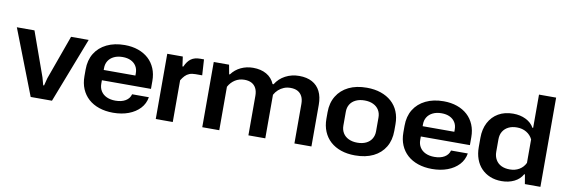

<svg xmlns="http://www.w3.org/2000/svg" viewBox="-54 -1132 4546 1545"><g transform="rotate(10 2219.5 -359.5)"><path d="M225 0 18 -533H162L291 -172L308 -110H315L331 -172L461 -533H605L399 0Z M899 10Q836 10 784.5 -7.5Q733 -25 697 -57.5Q661 -90 641.5 -136Q622 -182 622 -240V-294Q622 -371 656 -426.5Q690 -482 752.5 -512.5Q815 -543 899 -543Q960 -543 1009.5 -525.5Q1059 -508 1094 -476Q1129 -444 1148 -398.5Q1167 -353 1167 -297V-232H743V-316H1038L1025 -300V-335Q1025 -369 1009.5 -393.5Q994 -418 966 -431.5Q938 -445 899 -445Q858 -445 828 -430.5Q798 -416 782 -390.5Q766 -365 766 -331V-203Q766 -169 782.5 -143Q799 -117 829.5 -103Q860 -89 901 -89Q951 -89 983.5 -108.5Q1016 -128 1025 -163H1162Q1153 -109 1117 -70.5Q1081 -32 1025 -11Q969 10 899 10Z M1247 0V-533H1374L1385 -454H1392Q1412 -499 1440.5 -519.5Q1469 -540 1515 -540H1546L1554 -411H1500Q1470 -411 1450 -403Q1430 -395 1415 -379.5Q1400 -364 1386 -341V0Z M1627 0V-533H1752L1766 -457H1772Q1802 -498 1848 -520Q1894 -542 1948 -542Q2012 -542 2057.5 -516Q2103 -490 2124 -440H2132Q2161 -488 2212 -515Q2263 -542 2325 -542Q2387 -542 2430.5 -518.5Q2474 -495 2496.5 -450Q2519 -405 2519 -340V0H2380V-323Q2380 -360 2367 -385Q2354 -410 2330.5 -422.5Q2307 -435 2272 -435Q2243 -435 2218.5 -425Q2194 -415 2174.5 -397.5Q2155 -380 2142 -356Q2142 -349 2142 -342Q2142 -335 2142 -328V0H2004V-323Q2004 -360 1991 -385Q1978 -410 1954 -422.5Q1930 -435 1896 -435Q1853 -435 1819.5 -413.5Q1786 -392 1766 -355V0Z M2876 10Q2812 10 2761 -7.5Q2710 -25 2674 -57.5Q2638 -90 2618.5 -136.5Q2599 -183 2599 -240V-294Q2599 -370 2633 -426Q2667 -482 2729 -512.5Q2791 -543 2877 -543Q2941 -543 2992 -525.5Q3043 -508 3079.5 -475.5Q3116 -443 3135 -397Q3154 -351 3154 -294V-240Q3154 -163 3120.5 -107Q3087 -51 3025 -20.5Q2963 10 2876 10ZM2876 -94Q2918 -94 2948 -108.5Q2978 -123 2994 -149.5Q3010 -176 3010 -210V-323Q3010 -358 2994 -384Q2978 -410 2948 -424.5Q2918 -439 2877 -439Q2836 -439 2805.5 -424.5Q2775 -410 2759 -384Q2743 -358 2743 -323V-210Q2743 -176 2759 -149.5Q2775 -123 2805.5 -108.5Q2836 -94 2876 -94Z M3505 10Q3442 10 3390.5 -7.5Q3339 -25 3303 -57.5Q3267 -90 3247.5 -136Q3228 -182 3228 -240V-294Q3228 -371 3262 -426.5Q3296 -482 3358.5 -512.5Q3421 -543 3505 -543Q3566 -543 3615.5 -525.5Q3665 -508 3700 -476Q3735 -444 3754 -398.5Q3773 -353 3773 -297V-232H3349V-316H3644L3631 -300V-335Q3631 -369 3615.5 -393.5Q3600 -418 3572 -431.5Q3544 -445 3505 -445Q3464 -445 3434 -430.5Q3404 -416 3388 -390.5Q3372 -365 3372 -331V-203Q3372 -169 3388.5 -143Q3405 -117 3435.5 -103Q3466 -89 3507 -89Q3557 -89 3589.5 -108.5Q3622 -128 3631 -163H3768Q3759 -109 3723 -70.5Q3687 -32 3631 -11Q3575 10 3505 10Z M4073 9Q4021 9 3979.5 -8Q3938 -25 3908 -56Q3878 -87 3862 -131Q3846 -175 3846 -228V-305Q3846 -376 3874 -429.5Q3902 -483 3953 -512.5Q4004 -542 4073 -542Q4131 -542 4176.5 -519.5Q4222 -497 4244 -457H4250V-729H4390V0H4263L4250 -77H4244Q4222 -36 4176.5 -13.5Q4131 9 4073 9ZM4122 -95Q4166 -95 4199.5 -115Q4233 -135 4250 -171V-363Q4233 -398 4199.5 -418Q4166 -438 4122 -438Q4082 -438 4053 -423.5Q4024 -409 4007.5 -382.5Q3991 -356 3991 -317V-216Q3991 -179 4007.5 -151Q4024 -123 4053 -109Q4082 -95 4122 -95Z"/></g></svg>

Font: Hubot Sans Condensed ExtraLight SemiBold
Style: Regular
Weight: 600
Version: Version 2.000